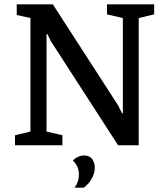

<svg xmlns="http://www.w3.org/2000/svg" viewBox="-20 -668 768 883"><path d="M49 0V-46L120 -63V-585L57 -599V-648H223L524 -182L541 -147H545V-585L472 -602V-648H689V-602L618 -585V0H523L213 -480L198 -511H194V-63L267 -46V0ZM323 195Q343 168 343 135Q343 117 336.5 100.5Q330 84 315 71Q326 59 339.5 53Q353 47 365 47Q393 47 404.5 64.5Q416 82 416 101Q416 125 406.5 144.5Q397 164 385 177Q373 190 365 195Z"/></svg>

Font: Faustina Light Medium
Style: Regular
Weight: 500
Version: Version 1.200